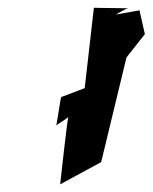

<svg xmlns="http://www.w3.org/2000/svg" viewBox="-20 -543 398 501"><path d="M282 -505C282 -505 307 -520 314 -521C319 -522 221 -522 225 -523L201 -313C197 -312 145 -291 140 -290C138 -290 128 -214 126 -214C120 -214 163 -237 159 -240C157 -246 137 -62 137 -62L244 -120L310 -393L358 -454L344 -516Z"/></svg>

Font: Ugly Stick
Style: It
Weight: 400
Designer: Stig
Foundry: Cannot Into Space Fonts
Version: Version 0.99